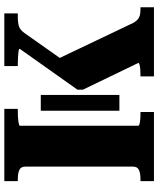

<svg xmlns="http://www.w3.org/2000/svg" viewBox="60 -810 750 911"><g transform="rotate(-90 435.5 -355.0)"><path d="M365 -164V-537H440V-164ZM31 0V-64H41Q67 -64 83.5 -71Q100 -78 100 -100V-610Q100 -632 83.5 -639Q67 -646 41 -646H31V-710H374V-646H364Q352 -646 339 -645.5Q326 -645 316 -643.5Q306 -642 300 -640.5Q294 -639 294 -636V-74Q294 -71 299 -69.5Q304 -68 312 -66.5Q320 -65 330 -64.5Q340 -64 350 -64H359V0ZM528 0V-64H537Q550 -64 562.5 -65Q575 -66 583.5 -68.5Q592 -71 592 -74L465 -337V-363L659 -637Q659 -641 647.5 -642.5Q636 -644 619.5 -645Q603 -646 588 -646H577V-710H827V-646H809Q783 -646 765.5 -640.5Q748 -635 732 -612L556 -362L607 -465L783 -96Q791 -83 799.5 -76Q808 -69 819.5 -66.5Q831 -64 846 -64H856V0Z"/></g></svg>

Font: Roboto Serif 36pt
Style: Bold
Weight: 700
Version: Version 1.008